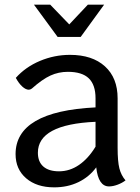

<svg xmlns="http://www.w3.org/2000/svg" viewBox="-20 -796 601 826"><path d="M520 -20Q506 -9 486 -1.5Q466 6 449 6Q403 6 394 -76Q364 -35 317.5 -12.5Q271 10 213 10Q138 10 92.5 -29Q47 -68 47 -133Q47 -317 391 -334V-373Q391 -431 362 -459Q333 -487 272 -487Q232 -487 197 -471Q162 -455 117 -415Q110 -410 104 -410Q91 -410 76 -423.5Q61 -437 48 -461Q90 -508 152 -534Q214 -560 281 -560Q377 -560 431.5 -510.5Q486 -461 486 -373V-160Q486 -102 493.5 -72Q501 -42 520 -20ZM391 -165V-272Q143 -261 143 -139Q143 -100 166.5 -79.5Q190 -59 234 -59Q280 -59 320 -86.5Q360 -114 391 -165ZM126 -776H196L278 -691L358 -776H428L327 -637H228Z"/></svg>

Font: Krub Medium
Style: Regular
Weight: 500
Designer: Ekaluck Peanpanawate
Foundry: Cadson Demak Co.,Ltd.
Version: Version 1.000; ttfautohint (v1.6)